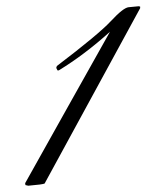

<svg xmlns="http://www.w3.org/2000/svg" viewBox="-20 -589 466 611"><path d="M70 2 61 0 60 -6Q110 -95 201 -258Q292 -421 330 -488Q249 -415 167 -365H163L159 -373L161 -379Q294 -480 333 -522Q372 -564 389 -566L420 -569Q421 -569 422 -569Q423 -569 426 -568V-563L122 -5Q117 -2 70 2Z"/></svg>

Font: Great Vibes
Style: Regular
Weight: 400
Designer: Robert E. Leuschke
Foundry: Robert E. Leuschke
Version: Version 1.001